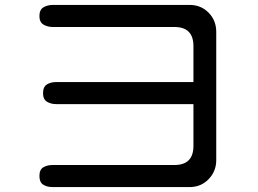

<svg xmlns="http://www.w3.org/2000/svg" viewBox="-20 -761 1040 773"><path d="M192.4 -7.8Q168.9 -7.8 153.8 -17.6Q138.7 -27.3 138.7 -52.7Q138.7 -78.1 154.3 -87.4Q169.9 -96.7 192.4 -96.7H682.6Q758.8 -96.7 758.8 -173.8V-341.8H207Q184.6 -341.8 168.9 -351.6Q153.3 -361.3 153.3 -385.7Q153.3 -411.1 168.5 -420.9Q183.6 -430.7 207 -430.7H758.8V-575.2Q758.8 -652.3 682.6 -652.3H193.4Q170.9 -652.3 154.8 -662.1Q138.7 -671.9 138.7 -696.3Q138.7 -721.7 154.8 -731.4Q170.9 -741.2 193.4 -741.2H743.2Q789.1 -741.2 819.8 -710Q850.6 -678.7 850.6 -632.8V-116.2Q850.6 -71.3 819.8 -39.6Q789.1 -7.8 743.2 -7.8Z"/></svg>

Font: Kosugi Maru
Style: Regular
Weight: 400
Designer: MOTOYA
Version: Version 4.002